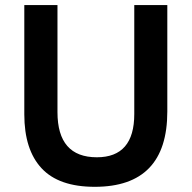

<svg xmlns="http://www.w3.org/2000/svg" viewBox="-20 -720 751 752"><path d="M75.2 -272V-700.2H205.1V-280.8Q205.1 -104 359.4 -104Q505.9 -104 505.9 -273.4V-700.2H635.3V-283.2Q635.3 11.7 351.1 11.7Q210.4 11.7 142.8 -61Q75.2 -133.8 75.2 -272Z"/></svg>

Font: Selawik Semibold
Style: Regular
Weight: 600
Designer: Aaron Bell
Foundry: Microsoft Corporation
Version: Version 1.01